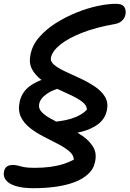

<svg xmlns="http://www.w3.org/2000/svg" viewBox="-55 -730 681 1009"><path d="M122 259Q62 259 25.5 247Q-11 235 -25 215Q-39 195 -34 172Q-31 155 -20 146Q-9 137 12 137Q28 137 39.5 140.5Q51 144 70 148Q89 152 127 152Q171 152 209 147Q247 142 278 132Q309 122 333 109Q332 84 308.5 64.5Q285 45 249.5 26.5Q214 8 175.5 -11.5Q137 -31 104.5 -56Q72 -81 55.5 -114Q39 -147 48 -193Q59 -249 108 -282Q132 -298 163 -310Q131 -334 114 -365Q96 -397 105 -441Q114 -492 150.5 -534Q187 -576 238.5 -608.5Q290 -641 347 -664Q404 -687 458.5 -698.5Q513 -710 554 -710Q587 -710 598 -693.5Q609 -677 604 -652Q600 -634 585.5 -620.5Q571 -607 545 -603Q449 -586 377 -558Q305 -530 262.5 -496Q220 -462 213 -428Q208 -407 230 -389Q252 -371 288.5 -354Q325 -337 365.5 -318.5Q406 -300 441.5 -276.5Q477 -253 496 -222.5Q515 -192 507 -152Q496 -93 436 -62Q400 -42 352 -33Q367 -24 381 -14Q416 11 435 43Q454 75 445 118Q438 157 409 184Q380 211 336 227.5Q292 244 237 251.5Q182 259 122 259ZM246 -263Q213 -252 193 -238Q157 -214 151 -184Q146 -158 167.5 -137.5Q189 -117 226 -99L240 -91Q287 -96 324 -108Q374 -124 402 -154Q401 -177 376.5 -195.5Q352 -214 315 -231Q282 -246 246 -263Z"/></svg>

Font: Shantell Sans Light Medium
Style: Italic
Weight: 500
Italic angle: -11°
Version: Version 1.011;[c5ecc13dd]